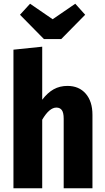

<svg xmlns="http://www.w3.org/2000/svg" viewBox="-20 -1008 562 1028"><path d="M475 -393V0H321V-372Q321 -405 311 -418.5Q301 -432 282 -432Q244 -432 206 -367V0H52V-742L206 -758V-474Q235 -512 267.5 -530Q300 -548 341 -548Q403 -548 439 -506.5Q475 -465 475 -393ZM436 -929 308 -799H215L87 -929L141 -988L262 -905L383 -988Z"/></svg>

Font: Fira Sans Condensed
Style: Bold
Weight: 700
Width: 3
Designer: bBox Type GmbH & Carrois Corporate GbR & Edenspiekermann AG
Foundry: bBox Type GmbH & Carrois Corporate GbR & Edenspiekermann AG
Version: Version 4.301